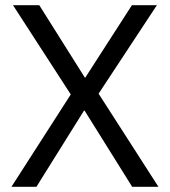

<svg xmlns="http://www.w3.org/2000/svg" viewBox="-20 -718 653 738"><path d="M589 0H488L305 -293H303L120 0H24L252 -355L30 -698H131L306 -420H308L487 -698H583L359 -358Z"/></svg>

Font: IBM Plex Sans Thai
Style: Regular
Weight: 400
Designer: Mike Abbink, Paul van der Laan, Pieter van Rosmalen, Ben Mitchell, Mark Frömberg
Foundry: Bold Monday
Version: Version 1.2